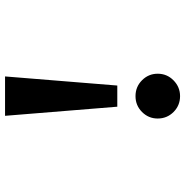

<svg xmlns="http://www.w3.org/2000/svg" viewBox="-6 -746 751 780"><g transform="rotate(90 370.0 -355.5)"><path d="M279 -620Q279 -658 306 -684.5Q333 -711 370 -711Q408 -711 434.5 -684.5Q461 -658 461 -620Q461 -583 434.5 -556.5Q408 -530 370 -530Q332 -530 305.5 -556.5Q279 -583 279 -620ZM327 -456H413L450 0H290Z"/></g></svg>

Font: Major Mono Display
Style: Regular
Weight: 400
Designer: Emre Parlak
Foundry: Emre Parlak
Version: Version 2.000; ttfautohint (v1.8) -l 8 -r 50 -G 200 -x 14 -D